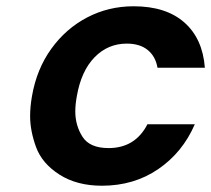

<svg xmlns="http://www.w3.org/2000/svg" viewBox="-20 -583 673 612"><path d="M82 -277Q97 -363 143.5 -427.5Q190 -492 258 -527.5Q326 -563 406 -563Q509 -563 567.5 -511.5Q626 -460 633 -367H482Q476 -403 451 -423.5Q426 -444 384 -444Q324 -444 281.5 -400.5Q239 -357 225 -277Q220 -250 220 -228Q220 -183 243 -147Q266 -111 326 -111Q411 -111 450 -187H601Q562 -97 484.5 -44Q407 9 305 9Q225 9 169.5 -26.5Q114 -62 95 -114Q76 -166 76 -213Q76 -243 82 -277Z"/></svg>

Font: Fz Poppins SemBd
Style: Italic
Weight: 600
Italic angle: -10°
Designer: Ninad Kale (Devanagari), Jonny Pinhorn (Latin)
Foundry: Indian Type Foundry
Version: Vit hóa bi Vntype.Com & FontZin.Com